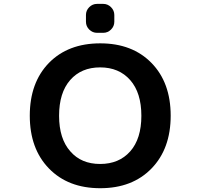

<svg xmlns="http://www.w3.org/2000/svg" viewBox="-20 -989 1040 998"><path d="M345.7 -202.1Q402.3 -136.7 500.5 -136.7Q598.6 -136.7 656.7 -202.1Q714.8 -267.6 714.8 -387.2Q714.8 -506.8 656.7 -572.8Q598.6 -638.7 500.5 -638.7Q402.3 -638.7 344.7 -572.8Q287.1 -506.8 287.1 -387.2Q287.1 -267.6 345.7 -202.1ZM234.4 -662.1Q334 -763.7 501 -763.7Q668 -763.7 767.6 -661.6Q867.2 -559.6 867.2 -387.7Q867.2 -215.8 767.6 -113.3Q668 -10.7 501 -10.7Q334 -10.7 234.4 -113.3Q134.8 -215.8 134.8 -387.7Q134.8 -559.6 234.4 -662.1ZM484.4 -818.4Q460.9 -818.4 443.8 -835.4Q426.8 -852.5 426.8 -876V-911.1Q426.8 -934.6 443.8 -951.7Q460.9 -968.8 484.4 -968.8H516.6Q540 -968.8 557.1 -951.7Q574.2 -934.6 574.2 -911.1V-876Q574.2 -852.5 557.1 -835.4Q540 -818.4 516.6 -818.4Z"/></svg>

Font: Gen Jyuu Gothic Monospace Bold
Style: Bold
Weight: 700
Designer: [Source Han Sans]
Ryoko NISHIZUKA  (kana & ideographs); Paul D. Hunt (Latin, Greek & Cyrillic); Wenlong ZHANG  (bopomofo
Version: Version 1.002.20150607